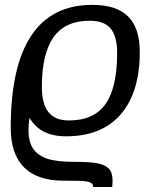

<svg xmlns="http://www.w3.org/2000/svg" viewBox="-20 -558 640 786"><path d="M23.9 -35.6Q23.9 -285.2 107.7 -411.6Q191.4 -538.1 357.9 -538.1Q457 -538.1 504.6 -490.5Q552.2 -442.9 552.2 -345.7Q552.2 -180.2 474.4 -90.1Q396.5 0 251 0Q196.3 0 159.9 -18.8Q123.5 -37.6 100.6 -75.7Q96.7 -48.3 96.7 -25.9Q96.7 23.9 116.5 51.8Q136.2 79.6 174.3 92Q212.4 104.5 284.7 104.5Q347.7 104.5 378.4 110.4Q409.2 116.2 425 131.8Q440.9 147.5 440.9 182.6L439.5 207.5H361.8Q361.3 196.8 353.5 191.4Q345.7 186 327.4 183.8Q309.1 181.6 238.3 181.6Q134.3 181.6 79.1 127.7Q23.9 73.7 23.9 -35.6ZM459.5 -341.3Q459.5 -408.2 433.3 -440.7Q407.2 -473.1 346.7 -473.1Q246.6 -473.1 199 -405.5Q151.4 -337.9 151.4 -201.7Q151.4 -133.3 178.2 -99.1Q205.1 -64.9 262.2 -64.9Q364.7 -64.9 412.1 -132.3Q459.5 -199.7 459.5 -341.3Z"/></svg>

Font: Liberation Mono
Style: Italic
Weight: 400
Italic angle: -12°
Monospace: yes
Designer: Steve Matteson
Foundry: Ascender Corporation
Version: Version 2.1.5